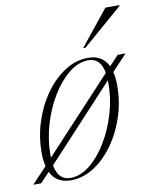

<svg xmlns="http://www.w3.org/2000/svg" viewBox="-114 -795 692 868"><g transform="rotate(-10 232.5 -361.0)"><path d="M312.5 -522Q378.5 -522 405 -467L447.5 -512H483.5L414.5 -439Q421.5 -412 421.5 -376.5Q421.5 -302 398.8 -232.8Q376 -163.5 336.5 -108.8Q297 -54 246.8 -22Q196.5 10 141 10Q75 10 48.5 -45L5.5 0H-30.5L39 -73Q32 -100 32 -135.5Q32 -210 54.8 -279.2Q77.5 -348.5 117 -403.2Q156.5 -458 206.8 -490Q257 -522 312.5 -522ZM69.5 -121Q69.5 -113.5 69.5 -106.5L380.5 -441Q368.5 -511 312.5 -511Q266.5 -511 223.2 -476.5Q180 -442 145.2 -384.8Q110.5 -327.5 90 -258.8Q69.5 -190 69.5 -121ZM141 -1Q187 -1 230.2 -35.5Q273.5 -70 308.2 -127.2Q343 -184.5 363.5 -253.2Q384 -322 384 -391Q384 -398.5 383.5 -406L73 -71Q85 -1 141 -1ZM299 -569 430 -732H494.5V-729L310 -569Z"/></g></svg>

Font: Newsreader Display ExtraLight
Style: Italic
Weight: 275
Italic angle: -17°
Designer: Hugues Gentile
Foundry: Production Type
Version: Version 1.002